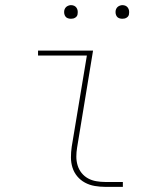

<svg xmlns="http://www.w3.org/2000/svg" viewBox="-20 -727 640 747"><path d="M389 0Q369 0 348.5 -3.5Q328 -7 310.5 -16.5Q293 -26 280.5 -41Q268 -56 262 -75Q256 -94 256 -114.5Q256 -135 259 -156L318 -511H128V-530H342L280 -153Q277 -135 277 -117.5Q277 -100 282 -83.5Q287 -67 297.5 -54Q308 -41 322.5 -33Q337 -25 354.5 -22Q372 -19 389 -19H458V0ZM456 -654Q450 -654 444 -656Q438 -658 434.5 -663Q431 -668 430 -674Q429 -680 430 -686Q431 -691 433.5 -695Q436 -699 439.5 -701.5Q443 -704 447.5 -705.5Q452 -707 456 -707Q463 -707 468.5 -704.5Q474 -702 477.5 -697Q481 -692 482 -686Q483 -680 482 -674Q482 -669 479.5 -665Q477 -661 473 -658.5Q469 -656 465 -655Q461 -654 456 -654ZM256 -654Q250 -654 244 -656Q238 -658 234.5 -663Q231 -668 230 -674Q229 -680 230 -686Q231 -691 233.5 -695Q236 -699 239.5 -701.5Q243 -704 247.5 -705.5Q252 -707 256 -707Q263 -707 268.5 -704.5Q274 -702 277.5 -697Q281 -692 282 -686Q283 -680 282 -674Q282 -669 279.5 -665Q277 -661 273 -658.5Q269 -656 265 -655Q261 -654 256 -654Z"/></svg>

Font: Iosevka Slab ThExObl
Style: Regular
Weight: 100
Width: 7
Italic angle: -9°
Monospace: yes
Designer: Belleve Invis
Foundry: Belleve Invis
Version: Version 11.1.1; ttfautohint (v1.8.3)